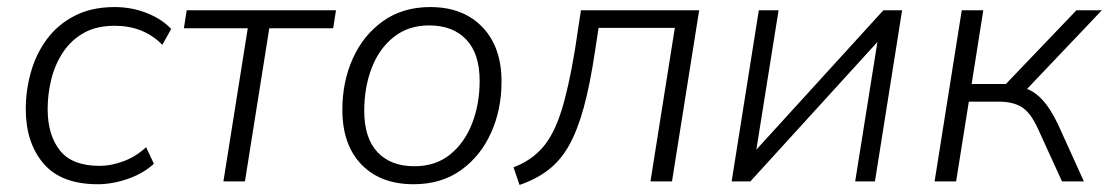

<svg xmlns="http://www.w3.org/2000/svg" viewBox="-20 -514 3142 544"><path d="M257 8Q153 8 103 -51Q53 -110 53 -205Q53 -258 67.5 -309.5Q82 -361 112.5 -402.5Q143 -444 191 -469Q239 -494 305 -494Q353 -494 396 -477Q439 -460 465 -432L440 -387Q387 -441 305 -441Q254 -441 218 -421Q182 -401 159 -366.5Q136 -332 125.5 -290Q115 -248 115 -205Q115 -132 149.5 -88Q184 -44 263 -44Q294 -44 329.5 -57Q365 -70 394 -97L416 -50Q387 -23 343 -7.5Q299 8 257 8Z M613 0 682 -434H501L509 -485H932L924 -434H743L674 0Z M1152 8Q1058 8 1004 -48Q950 -104 950 -203Q950 -282 979.5 -348Q1009 -414 1065 -454Q1121 -494 1199 -494Q1292 -494 1346.5 -437.5Q1401 -381 1401 -283Q1401 -203 1371 -137Q1341 -71 1285.5 -31.5Q1230 8 1152 8ZM1154 -43Q1214 -43 1255 -76Q1296 -109 1317.5 -164Q1339 -219 1339 -285Q1339 -362 1301 -402Q1263 -442 1196 -442Q1137 -442 1095.5 -409Q1054 -376 1033 -321Q1012 -266 1012 -200Q1012 -123 1049.5 -83Q1087 -43 1154 -43Z M1452 10 1435 -40Q1485 -59 1517 -95.5Q1549 -132 1570 -198Q1591 -264 1609 -373L1626 -485H1961L1884 0H1823L1892 -435H1676L1666 -370Q1652 -275 1634 -209.5Q1616 -144 1592 -101.5Q1568 -59 1533.5 -32.5Q1499 -6 1452 10Z M2053 0 2130 -485H2186L2123 -90L2483 -485H2536L2459 0H2403L2466 -395L2106 0Z M2628 0 2705 -485H2766L2733 -276H2830L3030 -485H3102L2890 -262Q2914 -253 2935.5 -229Q2957 -205 2978 -161L3051 0H2989L2921 -149Q2900 -195 2875 -210.5Q2850 -226 2810 -226H2725L2689 0Z"/></svg>

Font: Nunito Sans Light
Style: Italic
Weight: 300
Italic angle: -9°
Designer: Vernon Adams
Foundry: Vernon Adams
Version: Version 3.006; ttfautohint (v1.8.3)